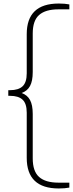

<svg xmlns="http://www.w3.org/2000/svg" viewBox="-20 -838 413 1088"><path d="M313 230Q131.5 230 131.5 56.5V-199.5Q131.5 -251 108 -273Q84.5 -295 37 -295H27V-327H37Q84.5 -327 108 -349Q131.5 -371 131.5 -422.5V-644.5Q131.5 -818 313 -818Q348 -818 373 -813V-785H311Q238 -785 201.8 -753.2Q165.5 -721.5 165.5 -648V-430Q165.5 -379 150.2 -350.8Q135 -322.5 102.5 -311Q135 -299.5 150.2 -271.2Q165.5 -243 165.5 -192V59.5Q165.5 133 201.8 165Q238 197 311 197H373V225Q348 230 313 230Z"/></svg>

Font: Encode Sans Semi Expanded Thin
Style: Regular
Weight: 100
Width: 6
Designer: Multiple Designers
Foundry: Impallari Type
Version: Version 3.000; ttfautohint (v1.8.3) -l 8 -r 50 -G 200 -x 14 